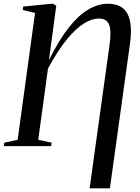

<svg xmlns="http://www.w3.org/2000/svg" viewBox="-36 -778 746 1022"><path d="M441 224.5 547 -538.5Q558 -617.5 544 -648.5Q530 -679.5 490 -679.5Q455 -679.5 413 -654.5Q371 -629.5 322.2 -571.2Q273.5 -513 219.5 -413.5L167.5 -34L239 -18.5L236 0H-15.5L-13 -18.5L58 -34L150.5 -709L85 -725L87.5 -743L237.5 -758H246L263.5 -747.5L256 -692.5L224.5 -457.5Q277.5 -565 330 -631.2Q382.5 -697.5 434.8 -727.8Q487 -758 538 -758Q614.5 -758 642.5 -704.5Q670.5 -651 656 -546L549 224.5Z"/></svg>

Font: Merriweather 144pt
Style: Italic
Weight: 400
Italic angle: -7.8°
Version: Version 2.101